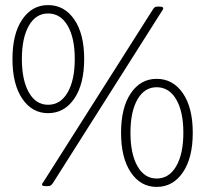

<svg xmlns="http://www.w3.org/2000/svg" viewBox="-20 -729 807 755"><path d="M169 -284Q106 -284 67.5 -341Q29 -398 29 -497Q29 -596 67.5 -652.5Q106 -709 169 -709Q233 -709 272 -652.5Q311 -596 311 -497Q311 -398 272 -341Q233 -284 169 -284ZM169 -317Q218 -317 246 -365.5Q274 -414 274 -497Q274 -580 246 -628Q218 -676 169 -676Q121 -676 93.5 -628Q66 -580 66 -497Q66 -414 93.5 -365.5Q121 -317 169 -317ZM159 3Q145 3 145 -4Q145 -6 151 -14L580 -690Q585 -698 588.5 -700.5Q592 -703 600 -703H608Q622 -703 622 -696Q622 -693 617 -686L188 -9Q183 -2 179 0.5Q175 3 166 3ZM596 6Q533 6 494.5 -51Q456 -108 456 -207Q456 -306 494.5 -362.5Q533 -419 596 -419Q660 -419 699 -362.5Q738 -306 738 -207Q738 -108 699 -51Q660 6 596 6ZM596 -27Q645 -27 673 -75.5Q701 -124 701 -207Q701 -290 673 -338Q645 -386 596 -386Q548 -386 520.5 -338Q493 -290 493 -207Q493 -124 520.5 -75.5Q548 -27 596 -27Z"/></svg>

Font: Asap Semi Expanded Thin
Style: Regular
Weight: 100
Width: 6
Designer: Pablo Cosgaya
Foundry: Omnibus-Type
Version: Version 3.001; ttfautohint (v1.8.4.7-5d5b)